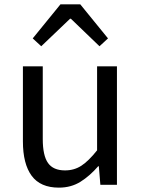

<svg xmlns="http://www.w3.org/2000/svg" viewBox="-20 -847 647 880"><path d="M250 13Q165 13 125 -41.5Q85 -96 85 -199V-543H176V-210Q176 -134 200 -100Q224 -66 278 -66Q320 -66 353 -87.5Q386 -109 425 -158V-543H516V0H440L433 -85H430Q392 -41 349 -14Q306 13 250 13ZM130 -671 257 -827H348L475 -671L436 -635L305 -761H301L169 -635Z"/></svg>

Font: Source Han Sans SC
Style: Regular
Weight: 400
Designer: Ryoko NISHIZUKA 西塚涼子 (kana, bopomofo & ideographs); Paul D. Hunt (Latin, Greek & Cyrillic); Sandoll Communications 산돌커뮤니
Foundry: Adobe
Version: Version 2.002;hotconv 1.0.116;makeotfexe 2.5.65601; ttfautoh